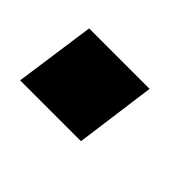

<svg xmlns="http://www.w3.org/2000/svg" viewBox="-46 -264 366 366"><g transform="rotate(45 137.0 -81.5)"><path d="M200 -163H37L14 0H178Z"/></g></svg>

Font: United Sans
Style: Bold Italic
Weight: 700
Italic angle: -8°
Designer: Pablo Impallari, Rodrigo Fuenzalida (Modified by Dan O. Williams)
Version: Version 1.000;PS 001.000;hotconv 1.0.88;makeotf.lib2.5.64775